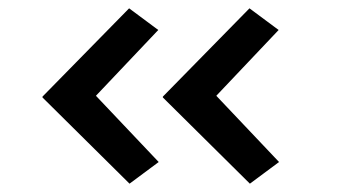

<svg xmlns="http://www.w3.org/2000/svg" viewBox="-20 -491 809 461"><path d="M580 -50 371 -257V-259L579 -471L649 -419L487 -248L488 -273L650 -102ZM291 -50 82 -257V-259L290 -471L360 -419L198 -248L199 -273L361 -102Z"/></svg>

Font: Lexend Peta
Style: Regular
Weight: 400
Designer: Bonnie Shaver-Troup, Thomas Jockin
Foundry: Lexend
Version: Version 1.007